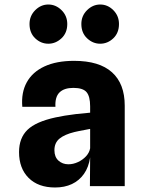

<svg xmlns="http://www.w3.org/2000/svg" viewBox="-20 -826 640 852"><path d="M224.5 6Q149.5 6 107 -36.5Q64.5 -79 64.5 -151Q64.5 -213.5 101.8 -249.8Q139 -286 226.5 -305Q245.5 -309 267.5 -312.8Q289.5 -316.5 317.2 -319.8Q345 -323 380 -326V-354Q380 -398.5 364 -417.2Q348 -436 305.5 -436Q264.5 -436 244 -415.8Q223.5 -395.5 226 -352H79Q73.5 -415 98.8 -460.8Q124 -506.5 177.2 -531.2Q230.5 -556 309 -556Q420.5 -556 477 -505.2Q533.5 -454.5 533.5 -357V0H379L380 -127.5Q373.5 -84 352.5 -54.2Q331.5 -24.5 299 -9.2Q266.5 6 224.5 6ZM283.5 -97Q305 -97 326 -106.8Q347 -116.5 361.8 -132.5Q376.5 -148.5 380 -168V-254Q367.5 -251.5 354 -249Q340.5 -246.5 329 -244.2Q317.5 -242 310 -240Q267 -229.5 244.2 -211Q221.5 -192.5 221.5 -159.5Q221.5 -129.5 239.5 -113.2Q257.5 -97 283.5 -97ZM194.5 -632Q161.5 -632 136.2 -656Q111 -680 111 -719.5Q111 -755.5 136.2 -780.8Q161.5 -806 194.5 -806Q227.5 -806 253 -781Q278.5 -756 278.5 -719.5Q278.5 -680 252.8 -656Q227 -632 194.5 -632ZM424.5 -632Q392 -632 366.5 -656Q341 -680 341 -719.5Q341 -756 366.5 -781Q392 -806 424.5 -806Q458 -806 483 -780.8Q508 -755.5 508 -719.5Q508 -680 482.8 -656Q457.5 -632 424.5 -632Z"/></svg>

Font: Spline Sans Mono
Style: Bold
Weight: 700
Designer: Eben Sorkin, Mirko Velimirovic
Foundry: Sorkin Type
Version: Version 1.004